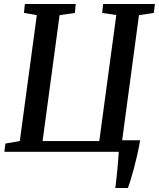

<svg xmlns="http://www.w3.org/2000/svg" viewBox="-20 -763 798 965"><path d="M559.5 182Q562.5 160.5 565 137Q567.5 113.5 569.8 89.8Q572 66 573.8 43Q575.5 20 577 0H2L7 -41.5L79.5 -54L165 -687L100.5 -698L105 -743H360.5L356.5 -698L279.5 -687L194 -54H479L564.5 -687.5L493.5 -698L498.5 -743H758.5L753 -698L678.5 -687L594 -58H684.5Q677.5 -18 669 19Q660.5 56 652 87.5Q643.5 119 636 143Q628.5 167 623 182Z"/></svg>

Font: Merriweather 20pt Medium
Style: Italic
Weight: 500
Italic angle: -7.8°
Version: Version 2.101